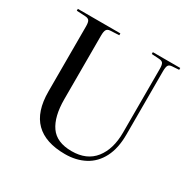

<svg xmlns="http://www.w3.org/2000/svg" viewBox="-162 -898 1087 1080"><g transform="rotate(30 381.0 -358.0)"><path d="M390 14Q263 14 198.5 -50Q134 -114 134 -245V-668Q134 -693 127.5 -703.5Q121 -714 101 -715L45 -718V-730H321V-718L263 -715Q247 -714 240 -703.5Q233 -693 233 -664V-252Q233 -139 275 -79Q317 -19 414 -19Q512 -19 562.5 -83Q613 -147 613 -254V-668Q613 -694 606.5 -704Q600 -714 580 -715L532 -718V-730H710V-718L666 -715Q647 -714 641 -703Q635 -692 635 -664V-254Q635 -165 604 -105Q573 -45 517.5 -15.5Q462 14 390 14Z"/></g></svg>

Font: Display Regular
Style: Regular
Weight: 400
Designer: Latin by Veronika Burian and Jose Scaglione. Greek by Irene Vlachou. Cyrillic by Vera Evstafieva.
Foundry: TypeTogether
Version: Version 3.002